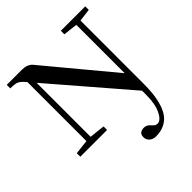

<svg xmlns="http://www.w3.org/2000/svg" viewBox="-242 -824 1238 1238"><g transform="rotate(-45 377.5 -205.0)"><path d="M28.8 0V-32.2L127.9 -43.5V-581.5L118.7 -591.8Q97.7 -616.2 80.1 -623.5Q62.5 -630.9 21 -630.9V-663.1H157.2Q208 -663.1 232.4 -634.8L611.8 -178.7V-619.6L514.2 -630.9V-663.1H736.8V-630.9L650.4 -620.1V-49.3Q650.4 4.9 645.5 47.9Q640.6 90.8 628.2 130.1Q615.7 169.4 595.5 195.8Q575.2 222.2 542.7 237.5Q510.3 252.9 467.3 252.9Q439.9 252.9 422.6 237.5Q405.3 222.2 405.3 198.7Q405.3 157.2 451.2 157.2Q475.6 157.2 494.1 178.7Q505.4 191.4 512.9 196.5Q520.5 201.7 532.2 201.7Q562 201.7 586.7 151.6Q611.3 101.6 611.3 20.5V-19.5L166.5 -536.1V-43.9L272.9 -32.2V0Z"/></g></svg>

Font: Elstob 10pt SemiBold
Style: Regular
Weight: 600
Designer: Peter S. Baker
Version: Version 1.015